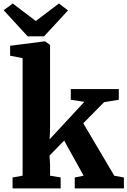

<svg xmlns="http://www.w3.org/2000/svg" viewBox="-40 -1050 710 1070"><path d="M30 0V-61L86 -71V-726L16.5 -739.5V-795L208.5 -819.5H211.5L239 -799.5V-326.5L236.5 -273.5L430 -482.5L354.5 -494V-553.5H622V-494L540 -480.5L424 -363L597 -70.5L650.5 -61V0H376.5V-61L426 -71L317.5 -266.5L236 -183L239 -134V-71L298 -61V0ZM114 -847.5 -19.5 -993 31 -1030.5 159.5 -933 288.5 -1030.5 339 -992 205.5 -847.5Z"/></svg>

Font: Merriweather 24pt ExtraBold
Style: Regular
Weight: 800
Version: Version 2.100